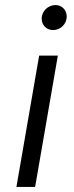

<svg xmlns="http://www.w3.org/2000/svg" viewBox="-20 -740 294 760"><path d="M45 0H119L209 -520H135ZM190 -621C218 -621 244 -643 244 -675C244 -700 225 -720 200 -720C171 -720 145 -697 145 -666C145 -641 164 -621 190 -621Z"/></svg>

Font: Fixel Display
Style: Italic
Weight: 400
Italic angle: -10°
Designer: AlfaBravo + MacPaw
Foundry: Kyrylo Tkachov, Marchela Mozhyna, Serhii Makarenko, Maria Weinstein, Zakhar Kryvoshyya
Version: Version 1.210;Glyphs 3.2 (3217)